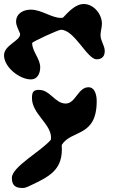

<svg xmlns="http://www.w3.org/2000/svg" viewBox="-20 -708 578 955"><path d="M0 -433C0 -374 77 -313 134 -313C166 -313 180 -343 180 -373C180 -417 140 -451 140 -494C140 -500 270 -560 283 -560C351 -560 413 -413 461 -413C487 -413 501 -428 501 -454C501 -482 480 -504 480 -533C480 -553 487 -571 487 -590C487 -638 446 -688 397 -688C354 -688 319 -647 293 -620C292 -620 285 -619 283 -619C236 -619 187 -660 133 -660C96 -660 60 -641 60 -600C60 -580 74 -557 80 -540V-537C80 -505 0 -483 0 -433ZM39 177C39 211 54 227 90 227C103 227 106 226 120 220C227 170 296 138 287 13C335 -64 461 -24 461 -205C461 -231 454 -274 420 -274C368 -274 356 -193 307 -193C253 -193 230 -261 174 -261C145 -261 139 -249 139 -220C139 -142 234 -92 234 -23C234 -22 233 -15 233 -13C184 45 39 121 39 177Z"/></svg>

Font: Charger
Style: Overspray
Weight: 400
Designer: Jasper
Foundry: Cannot Into Space Fonts
Version: Version 0.980